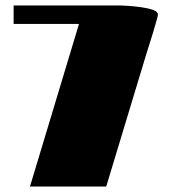

<svg xmlns="http://www.w3.org/2000/svg" viewBox="-20 -685 620 705"><path d="M30 -597V-665H420Q428 -665 450.5 -663.5Q473 -662 498.5 -658.5Q524 -655 542 -648.5Q560 -642 560 -631Q560 -628 554.5 -608.5Q549 -589 541.5 -564Q534 -539 527 -517.5Q520 -496 518 -489L370 0H90L270 -597Z"/></svg>

Font: Gajraj One
Style: Regular
Weight: 400
Designer: Saurabh Sharma
Foundry: Saurabh Sharma
Version: Version 1.000